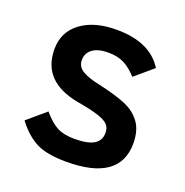

<svg xmlns="http://www.w3.org/2000/svg" viewBox="-96 -571 648 671"><g transform="rotate(20 227.5 -235.0)"><path d="M33 -74 101 -132Q129 -99 154 -86Q179 -73 219 -73Q268 -73 291 -87Q314 -101 314 -130Q314 -148 303.5 -159.5Q293 -171 265.5 -180Q238 -189 186 -198Q46 -224 46 -344Q46 -408 95.5 -445Q145 -482 228 -482Q353 -482 402 -403L335 -346Q310 -373 286 -385Q262 -397 228 -397Q190 -397 169.5 -382Q149 -367 149 -341Q149 -316 172 -302.5Q195 -289 235 -281Q298 -267 336 -251.5Q374 -236 396 -206.5Q418 -177 418 -128Q418 12 219 12Q146 12 106.5 -8.5Q67 -29 33 -74Z"/></g></svg>

Font: KoHo SemiBold
Style: Regular
Weight: 600
Designer: Cadson Demak & Katatrad Team
Foundry: Cadson Demak Co.,Ltd.
Version: Version 1.000; ttfautohint (v1.6)